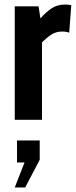

<svg xmlns="http://www.w3.org/2000/svg" viewBox="-20 -528 334 846"><path d="M45 0V-500H150L158 -447Q183.5 -475.5 208.2 -491.8Q233 -508 268 -508Q282 -508 294 -505L285 -384Q278.5 -386.5 271 -387.8Q263.5 -389 253 -389Q228.5 -389 208.8 -377Q189 -365 165 -341V0ZM91 298H45L88 188H55V91H155V176Z"/></svg>

Font: Cabin Condensed
Style: Bold
Weight: 700
Width: 3
Designer: Pablo Impallari
Foundry: Pablo Impallari. http://www.impallari.com Igino Marini. http://www.ikern.com
Version: Version 3.001; ttfautohint (v1.8.3)